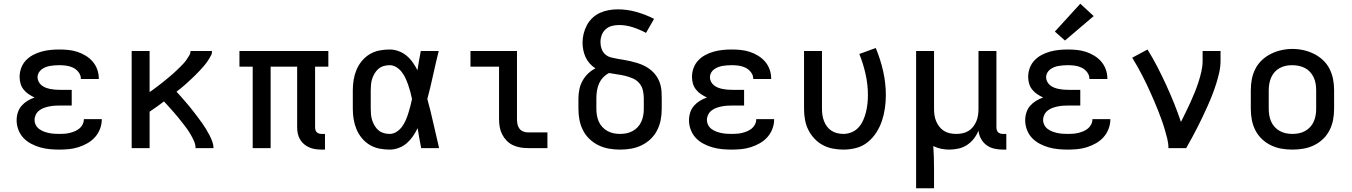

<svg xmlns="http://www.w3.org/2000/svg" viewBox="-20 -793 7240 1028"><path d="M297 8Q271 8 245.5 5.5Q220 3 195 -4Q170 -11 146.5 -23.5Q123 -36 105.5 -54.5Q88 -73 78.5 -98Q69 -123 69 -149Q69 -170 75.5 -190.5Q82 -211 95.5 -226.5Q109 -242 127 -253Q145 -264 165 -271Q148 -279 133 -289Q118 -299 106.5 -313.5Q95 -328 90 -345.5Q85 -363 85 -381Q85 -406 93.5 -429Q102 -452 118.5 -469.5Q135 -487 156.5 -498.5Q178 -510 201.5 -516.5Q225 -523 249 -525.5Q273 -528 297 -528Q322 -528 346.5 -525.5Q371 -523 394 -515.5Q417 -508 438.5 -495Q460 -482 476 -463.5Q492 -445 500.5 -421.5Q509 -398 509 -373Q509 -373 509 -372Q509 -371 509 -370H413Q413 -371 413 -371Q413 -371 413 -371Q413 -390 401 -406Q389 -422 371.5 -430.5Q354 -439 335 -441.5Q316 -444 297 -444Q285 -444 272.5 -443Q260 -442 248 -440Q236 -438 224.5 -433.5Q213 -429 203 -421.5Q193 -414 187 -403Q181 -392 181 -380Q181 -380 181 -380Q181 -380 181 -380Q181 -367 187 -355.5Q193 -344 203 -336Q213 -328 225 -323.5Q237 -319 249.5 -316.5Q262 -314 274.5 -313Q287 -312 300 -312H364V-228H300Q286 -228 271.5 -227Q257 -226 242.5 -223Q228 -220 214.5 -215Q201 -210 189.5 -201Q178 -192 171.5 -178.5Q165 -165 165 -151Q165 -137 171.5 -124Q178 -111 189.5 -102.5Q201 -94 214 -89Q227 -84 241 -81Q255 -78 269 -77Q283 -76 297 -76Q312 -76 326 -77Q340 -78 354 -81.5Q368 -85 381 -90.5Q394 -96 405 -105Q416 -114 422.5 -127Q429 -140 429 -155H525Q525 -154 525 -154Q525 -154 525 -154Q525 -128 515.5 -103Q506 -78 488.5 -58.5Q471 -39 448 -26Q425 -13 400 -5Q375 3 349 5.5Q323 8 297 8Z M685 0V-520H781V-300Q792 -307 802.5 -315Q813 -323 823.5 -331Q834 -339 844.5 -347Q855 -355 865 -363.5Q875 -372 885.5 -380.5Q896 -389 905.5 -397.5Q915 -406 924.5 -415Q934 -424 943.5 -433.5Q953 -443 962 -452.5Q971 -462 978.5 -473Q986 -484 993 -495.5Q1000 -507 1000 -520H1115Q1115 -520 1115 -520Q1115 -520 1115 -520Q1115 -505 1111.5 -499Q1108 -493 1103.5 -485Q1099 -477 1094 -469.5Q1089 -462 1083.5 -454.5Q1078 -447 1072 -440Q1066 -433 1060 -426.5Q1054 -420 1047.5 -413Q1041 -406 1034.5 -399.5Q1028 -393 1021.5 -386.5Q1015 -380 1008.5 -374Q1002 -368 995 -361.5Q988 -355 981.5 -349Q975 -343 968 -337Q961 -331 954 -325Q947 -319 939.5 -313.5Q932 -308 925 -302Q938 -288 950 -274.5Q962 -261 974 -247Q986 -233 997.5 -219Q1009 -205 1020 -190.5Q1031 -176 1042 -161.5Q1053 -147 1063.5 -132Q1074 -117 1083.5 -101.5Q1093 -86 1101.5 -69.5Q1110 -53 1116.5 -35.5Q1123 -18 1123 0H1027Q1027 -19 1019 -37Q1011 -55 1001.5 -71.5Q992 -88 981 -103.5Q970 -119 958 -134Q946 -149 934 -164Q922 -179 909.5 -193Q897 -207 884 -221.5Q871 -236 858 -250Q839 -236 820 -222Q801 -208 781 -195V0Z M1702 8Q1685 8 1668.5 5.5Q1652 3 1636.5 -3.5Q1621 -10 1608 -21Q1595 -32 1586.5 -46.5Q1578 -61 1574.5 -77.5Q1571 -94 1571 -111V-436H1429V0H1333V-436H1262V-520H1738V-436H1667V-111Q1667 -104 1669 -97Q1671 -90 1676 -85Q1681 -80 1688 -78Q1695 -76 1702 -76H1720V8Z M2066 8Q2038 8 2010.5 2.5Q1983 -3 1959 -17.5Q1935 -32 1917 -54Q1899 -76 1888.5 -101.5Q1878 -127 1873.5 -154.5Q1869 -182 1869 -210V-310Q1869 -338 1873.5 -365.5Q1878 -393 1888.5 -418.5Q1899 -444 1917 -466Q1935 -488 1959 -502.5Q1983 -517 2010.5 -522.5Q2038 -528 2066 -528Q2090 -528 2113.5 -519.5Q2137 -511 2156 -495.5Q2175 -480 2189.5 -459.5Q2204 -439 2215 -417Q2219 -443 2223.5 -468.5Q2228 -494 2233 -520H2329Q2313 -456 2299 -391.5Q2285 -327 2268 -263Q2286 -198 2300.5 -132Q2315 -66 2331 0H2235Q2230 -27 2225 -53.5Q2220 -80 2216 -107Q2205 -84 2191 -63.5Q2177 -43 2158 -26.5Q2139 -10 2115 -1Q2091 8 2066 8ZM2066 -76Q2086 -76 2103 -87Q2120 -98 2132 -114Q2144 -130 2152 -148.5Q2160 -167 2166 -186Q2172 -205 2177 -224.5Q2182 -244 2186 -263Q2182 -282 2177 -301Q2172 -320 2165.5 -338.5Q2159 -357 2151 -374.5Q2143 -392 2131 -407.5Q2119 -423 2102 -433.5Q2085 -444 2066 -444Q2050 -444 2034.5 -439.5Q2019 -435 2007 -425Q1995 -415 1986.5 -401Q1978 -387 1973 -372Q1968 -357 1966.5 -341.5Q1965 -326 1965 -310V-210Q1965 -194 1966.5 -178.5Q1968 -163 1973 -148Q1978 -133 1986.5 -119Q1995 -105 2007 -95Q2019 -85 2034.5 -80.5Q2050 -76 2066 -76Z M2807 0Q2786 0 2765.5 -3.5Q2745 -7 2726 -16Q2707 -25 2692.5 -40Q2678 -55 2668.5 -74Q2659 -93 2655.5 -113.5Q2652 -134 2652 -155V-436H2499V-520H2748V-155Q2748 -142 2750.5 -128.5Q2753 -115 2761 -104.5Q2769 -94 2781.5 -89Q2794 -84 2807 -84H2911V0Z M3300 8Q3270 8 3241 3Q3212 -2 3185 -15Q3158 -28 3136.5 -48.5Q3115 -69 3101.5 -95.5Q3088 -122 3082.5 -151Q3077 -180 3077 -210V-266Q3077 -290 3082 -314.5Q3087 -339 3099 -360.5Q3111 -382 3128.5 -399Q3146 -416 3168 -427Q3151 -438 3137.5 -453Q3124 -468 3115.5 -486.5Q3107 -505 3103 -525Q3099 -545 3099 -565Q3099 -589 3105 -613Q3111 -637 3122.5 -658.5Q3134 -680 3152 -697Q3170 -714 3192 -724Q3214 -734 3238.5 -738.5Q3263 -743 3287 -743Q3338 -743 3387.5 -729Q3437 -715 3482 -692L3439 -617Q3405 -635 3368.5 -647Q3332 -659 3294 -659Q3274 -659 3255.5 -654Q3237 -649 3222.5 -636Q3208 -623 3201.5 -604.5Q3195 -586 3195 -567Q3195 -549 3201 -531.5Q3207 -514 3220.5 -502Q3234 -490 3251.5 -485.5Q3269 -481 3287 -478Q3305 -475 3322.5 -472Q3340 -469 3357.5 -465Q3375 -461 3392.5 -455.5Q3410 -450 3426 -442.5Q3442 -435 3456.5 -424.5Q3471 -414 3483 -400.5Q3495 -387 3503.5 -371Q3512 -355 3516.5 -337.5Q3521 -320 3522 -302Q3523 -284 3523 -266V-210Q3523 -180 3517.5 -151Q3512 -122 3498.5 -95.5Q3485 -69 3463.5 -48.5Q3442 -28 3415 -15Q3388 -2 3359 3Q3330 8 3300 8ZM3300 -76Q3318 -76 3335 -79.5Q3352 -83 3367.5 -91.5Q3383 -100 3395 -113Q3407 -126 3414 -142Q3421 -158 3424 -175Q3427 -192 3427 -210V-266Q3427 -288 3422 -309.5Q3417 -331 3403 -347.5Q3389 -364 3368.5 -373Q3348 -382 3327 -387Q3306 -392 3284 -395Q3262 -398 3241 -402Q3223 -393 3209 -378Q3195 -363 3187 -344.5Q3179 -326 3176 -306Q3173 -286 3173 -266V-210Q3173 -192 3176 -175Q3179 -158 3186 -142Q3193 -126 3205 -113Q3217 -100 3232.5 -91.5Q3248 -83 3265 -79.5Q3282 -76 3300 -76Z M3897 8Q3871 8 3845.5 5.5Q3820 3 3795 -4Q3770 -11 3746.5 -23.5Q3723 -36 3705.5 -54.5Q3688 -73 3678.5 -98Q3669 -123 3669 -149Q3669 -170 3675.5 -190.5Q3682 -211 3695.5 -226.5Q3709 -242 3727 -253Q3745 -264 3765 -271Q3748 -279 3733 -289Q3718 -299 3706.5 -313.5Q3695 -328 3690 -345.5Q3685 -363 3685 -381Q3685 -406 3693.5 -429Q3702 -452 3718.5 -469.5Q3735 -487 3756.5 -498.5Q3778 -510 3801.5 -516.5Q3825 -523 3849 -525.5Q3873 -528 3897 -528Q3922 -528 3946.5 -525.5Q3971 -523 3994 -515.5Q4017 -508 4038.5 -495Q4060 -482 4076 -463.5Q4092 -445 4100.5 -421.5Q4109 -398 4109 -373Q4109 -373 4109 -372Q4109 -371 4109 -370H4013Q4013 -371 4013 -371Q4013 -371 4013 -371Q4013 -390 4001 -406Q3989 -422 3971.5 -430.5Q3954 -439 3935 -441.5Q3916 -444 3897 -444Q3885 -444 3872.5 -443Q3860 -442 3848 -440Q3836 -438 3824.5 -433.5Q3813 -429 3803 -421.5Q3793 -414 3787 -403Q3781 -392 3781 -380Q3781 -380 3781 -380Q3781 -380 3781 -380Q3781 -367 3787 -355.5Q3793 -344 3803 -336Q3813 -328 3825 -323.5Q3837 -319 3849.5 -316.5Q3862 -314 3874.5 -313Q3887 -312 3900 -312H3964V-228H3900Q3886 -228 3871.5 -227Q3857 -226 3842.5 -223Q3828 -220 3814.5 -215Q3801 -210 3789.5 -201Q3778 -192 3771.5 -178.5Q3765 -165 3765 -151Q3765 -137 3771.5 -124Q3778 -111 3789.5 -102.5Q3801 -94 3814 -89Q3827 -84 3841 -81Q3855 -78 3869 -77Q3883 -76 3897 -76Q3912 -76 3926 -77Q3940 -78 3954 -81.5Q3968 -85 3981 -90.5Q3994 -96 4005 -105Q4016 -114 4022.5 -127Q4029 -140 4029 -155H4125Q4125 -154 4125 -154Q4125 -154 4125 -154Q4125 -128 4115.5 -103Q4106 -78 4088.5 -58.5Q4071 -39 4048 -26Q4025 -13 4000 -5Q3975 3 3949 5.5Q3923 8 3897 8Z M4496 8Q4467 8 4438.5 2.5Q4410 -3 4385 -16.5Q4360 -30 4340 -51.5Q4320 -73 4307.5 -98.5Q4295 -124 4290 -152.5Q4285 -181 4285 -210V-520H4381V-210Q4381 -193 4383.5 -176.5Q4386 -160 4392 -144.5Q4398 -129 4408 -115.5Q4418 -102 4432 -93Q4446 -84 4462.5 -80Q4479 -76 4496 -76Q4518 -76 4540 -85Q4562 -94 4577 -111Q4592 -128 4601.5 -149Q4611 -170 4616.5 -192.5Q4622 -215 4624.5 -238Q4627 -261 4627 -284Q4627 -340 4614.5 -396Q4602 -452 4581 -504L4669 -536Q4694 -476 4708.5 -412Q4723 -348 4723 -283Q4723 -249 4718 -214Q4713 -179 4702 -146Q4691 -113 4672 -83.5Q4653 -54 4626 -32Q4599 -10 4565 -1Q4531 8 4496 8Z M4885 215V-520H4981V-210Q4981 -193 4983.5 -176Q4986 -159 4992.5 -143.5Q4999 -128 5009.5 -114.5Q5020 -101 5034.5 -92Q5049 -83 5066 -79.5Q5083 -76 5100 -76Q5117 -76 5134 -79.5Q5151 -83 5165.5 -92Q5180 -101 5190.5 -114.5Q5201 -128 5207.5 -143.5Q5214 -159 5216.5 -176Q5219 -193 5219 -210V-520H5315V-111Q5315 -104 5317 -97Q5319 -90 5324 -85Q5329 -80 5336 -78Q5343 -76 5350 -76H5368V8H5350Q5327 8 5304 3Q5281 -2 5262.5 -15.5Q5244 -29 5232.5 -50Q5221 -71 5219 -94Q5210 -71 5194.5 -51Q5179 -31 5158 -17Q5137 -3 5112 2.5Q5087 8 5063 8Q5040 8 5018.5 3.5Q4997 -1 4977 -11Q4979 18 4980 48Q4981 78 4981 107V215Z M5697 8Q5671 8 5645.5 5.5Q5620 3 5595 -4Q5570 -11 5546.5 -23.5Q5523 -36 5505.5 -54.5Q5488 -73 5478.5 -98Q5469 -123 5469 -149Q5469 -170 5475.5 -190.5Q5482 -211 5495.5 -226.5Q5509 -242 5527 -253Q5545 -264 5565 -271Q5548 -279 5533 -289Q5518 -299 5506.5 -313.5Q5495 -328 5490 -345.5Q5485 -363 5485 -381Q5485 -406 5493.5 -429Q5502 -452 5518.5 -469.5Q5535 -487 5556.5 -498.5Q5578 -510 5601.5 -516.5Q5625 -523 5649 -525.5Q5673 -528 5697 -528Q5722 -528 5746.5 -525.5Q5771 -523 5794 -515.5Q5817 -508 5838.5 -495Q5860 -482 5876 -463.5Q5892 -445 5900.5 -421.5Q5909 -398 5909 -373Q5909 -373 5909 -372Q5909 -371 5909 -370H5813Q5813 -371 5813 -371Q5813 -371 5813 -371Q5813 -390 5801 -406Q5789 -422 5771.5 -430.5Q5754 -439 5735 -441.5Q5716 -444 5697 -444Q5685 -444 5672.5 -443Q5660 -442 5648 -440Q5636 -438 5624.5 -433.5Q5613 -429 5603 -421.5Q5593 -414 5587 -403Q5581 -392 5581 -380Q5581 -380 5581 -380Q5581 -380 5581 -380Q5581 -367 5587 -355.5Q5593 -344 5603 -336Q5613 -328 5625 -323.5Q5637 -319 5649.5 -316.5Q5662 -314 5674.5 -313Q5687 -312 5700 -312H5764V-228H5700Q5686 -228 5671.5 -227Q5657 -226 5642.5 -223Q5628 -220 5614.5 -215Q5601 -210 5589.5 -201Q5578 -192 5571.5 -178.5Q5565 -165 5565 -151Q5565 -137 5571.5 -124Q5578 -111 5589.5 -102.5Q5601 -94 5614 -89Q5627 -84 5641 -81Q5655 -78 5669 -77Q5683 -76 5697 -76Q5712 -76 5726 -77Q5740 -78 5754 -81.5Q5768 -85 5781 -90.5Q5794 -96 5805 -105Q5816 -114 5822.5 -127Q5829 -140 5829 -155H5925Q5925 -154 5925 -154Q5925 -154 5925 -154Q5925 -128 5915.5 -103Q5906 -78 5888.5 -58.5Q5871 -39 5848 -26Q5825 -13 5800 -5Q5775 3 5749 5.5Q5723 8 5697 8ZM5682 -576 5628 -624 5764 -773 5836 -707Z M6236 0Q6236 -26 6229.5 -51.5Q6223 -77 6215.5 -102.5Q6208 -128 6199 -152.5Q6190 -177 6180.5 -201.5Q6171 -226 6160.5 -250Q6150 -274 6139.5 -298Q6129 -322 6117.5 -345.5Q6106 -369 6094 -392.5Q6082 -416 6069 -438.5Q6056 -461 6042 -484L6124 -528Q6152 -483 6176.5 -435.5Q6201 -388 6223.5 -339Q6246 -290 6266 -240.5Q6286 -191 6303 -140Q6316 -166 6329 -192.5Q6342 -219 6354 -245.5Q6366 -272 6377 -299Q6388 -326 6397 -354Q6406 -382 6412.5 -410.5Q6419 -439 6419 -468V-520H6515V-468Q6515 -436 6508 -405Q6501 -374 6491.5 -344Q6482 -314 6470.5 -284.5Q6459 -255 6446 -226Q6433 -197 6419.5 -168.5Q6406 -140 6391.5 -111.5Q6377 -83 6362 -55.5Q6347 -28 6331 0Z M6900 8Q6870 8 6841 3Q6812 -2 6785 -15Q6758 -28 6736.5 -48.5Q6715 -69 6701.5 -95.5Q6688 -122 6682.5 -151Q6677 -180 6677 -210V-310Q6677 -340 6682.5 -369Q6688 -398 6701.5 -424.5Q6715 -451 6737 -471.5Q6759 -492 6785.5 -505Q6812 -518 6841 -524.5Q6870 -531 6900 -531Q6930 -531 6959 -524.5Q6988 -518 7014.5 -505Q7041 -492 7063 -471.5Q7085 -451 7098.5 -424.5Q7112 -398 7117.5 -369Q7123 -340 7123 -310V-210Q7123 -180 7117.5 -151Q7112 -122 7098.5 -95.5Q7085 -69 7063.5 -48.5Q7042 -28 7015 -15Q6988 -2 6959 3Q6930 8 6900 8ZM6900 -76Q6918 -76 6935 -79.5Q6952 -83 6967.5 -91.5Q6983 -100 6995 -113Q7007 -126 7014 -142Q7021 -158 7024 -175Q7027 -192 7027 -210V-310Q7027 -328 7024 -345.5Q7021 -363 7013.5 -379Q7006 -395 6994 -408Q6982 -421 6966.5 -429Q6951 -437 6933.5 -440.5Q6916 -444 6898 -444Q6881 -444 6864 -440.5Q6847 -437 6831.5 -428.5Q6816 -420 6804.5 -407Q6793 -394 6786 -378Q6779 -362 6776 -344.5Q6773 -327 6773 -310V-210Q6773 -192 6776 -175Q6779 -158 6786 -142Q6793 -126 6805 -113Q6817 -100 6832.5 -91.5Q6848 -83 6865 -79.5Q6882 -76 6900 -76Z"/></svg>

Font: Zed Mono Medium Extended
Style: Regular
Weight: 500
Width: 7
Monospace: yes
Designer: Belleve Invis
Foundry: Belleve Invis
Version: Version 1.0.0; ttfautohint (v1.8.4)